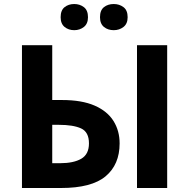

<svg xmlns="http://www.w3.org/2000/svg" viewBox="-20 -940 946 960"><path d="M89.8 0V-713.9H241.2V-439.9H290Q389.2 -439.9 452.9 -412.1Q516.6 -384.3 547.4 -335.2Q578.1 -286.1 578.1 -223.1Q578.1 -117.2 508.1 -58.6Q438 0 285.2 0ZM665 0V-713.9H815.9V0ZM241.2 -124H280.8Q347.7 -124 386.2 -146.2Q424.8 -168.5 424.8 -223.1Q424.8 -279.8 385.5 -297.9Q346.2 -315.9 273.9 -315.9H241.2ZM283.2 -854Q283.2 -888.7 303 -904.3Q322.8 -919.9 351.1 -919.9Q378.9 -919.9 399.4 -904.3Q419.9 -888.7 419.9 -854Q419.9 -821.3 399.4 -805.2Q378.9 -789.1 351.1 -789.1Q322.8 -789.1 303 -805.2Q283.2 -821.3 283.2 -854ZM480 -854Q480 -888.7 499.8 -904.3Q519.5 -919.9 548.8 -919.9Q576.7 -919.9 597.4 -904.3Q618.2 -888.7 618.2 -854Q618.2 -821.3 597.4 -805.2Q576.7 -789.1 548.8 -789.1Q519.5 -789.1 499.8 -805.2Q480 -821.3 480 -854Z"/></svg>

Font: Open Sans
Style: Bold
Weight: 700
Designer: Monotype Design Team
Foundry: Monotype Imaging Inc.
Version: Version 3.000; ttfautohint (v1.8.4)